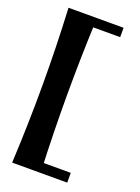

<svg xmlns="http://www.w3.org/2000/svg" viewBox="-150 -828 672 924"><g transform="rotate(20 186.0 -366.5)"><path d="M317 -20V30H35L59 -20ZM317 -763V-715H59L35 -763ZM35 -763 180 -742Q176 -648 174 -554Q172 -460 172 -366Q172 -272 174 -177.5Q176 -83 180 11L35 30Q40 -70 42.5 -169Q45 -268 45 -367Q45 -466 42.5 -565Q40 -664 35 -763Z"/></g></svg>

Font: Ruwudu
Style: Bold
Weight: 700
Designer: Becca Hirsbrunner Spalinger
Foundry: SIL International
Version: Version 3.000